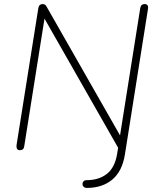

<svg xmlns="http://www.w3.org/2000/svg" viewBox="-20 -731 772 942"><path d="M406 191Q398 191 392.5 187Q387 183 385.5 177.5Q384 172 385.5 166.5Q387 161 391.5 157Q396 153 404 153Q465 153 504.5 122Q544 91 555 22L562 -22L563 0L185 -663H202L99 -14Q98 -4 92.5 1Q87 6 77 6Q68 6 64 -0.5Q60 -7 61 -18L168 -691Q170 -702 175.5 -706.5Q181 -711 189 -711Q197 -711 201.5 -707.5Q206 -704 210 -696L583 -42H565L668 -691Q670 -702 675.5 -706.5Q681 -711 691 -711Q700 -711 704 -704.5Q708 -698 706 -687L593 26Q580 109 531 150Q482 191 406 191Z"/></svg>

Font: Nunito ExtraLight ExtraLight
Style: Italic
Weight: 250
Italic angle: -9°
Version: Version 3.602